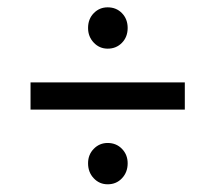

<svg xmlns="http://www.w3.org/2000/svg" viewBox="-20 -578 575 513"><path d="M230.5 -464.1C240.6 -453.4 253 -448 267.7 -448C283.1 -448 295.8 -453.3 305.9 -463.7C316 -474.1 321.1 -487.3 321.1 -503.2C321.1 -519.2 316 -532.4 305.9 -542.8C295.8 -553.2 283.1 -558.4 267.7 -558.4C253 -558.4 240.6 -553.2 230.5 -542.8C220.3 -532.4 215.3 -519.2 215.3 -503.2C215.3 -487.9 220.3 -474.9 230.5 -464.1ZM61.6 -357.9V-285.2H473.8V-357.9ZM230.5 -101.7C240.6 -90.9 253 -85.6 267.7 -85.6C283.1 -85.6 295.8 -90.9 305.9 -101.7C316 -112.4 321.1 -125.7 321.1 -141.7C321.1 -157 316 -169.9 305.9 -180.3C295.8 -190.7 283.1 -196 267.7 -196C253 -196 240.6 -190.7 230.5 -180.3C220.3 -169.9 215.3 -157 215.3 -141.7C215.3 -125.7 220.3 -112.4 230.5 -101.7Z"/></svg>

Font: Montserrat Ace
Style: Regular
Weight: 500
Designer: Julieta Ulanovsky
Foundry: Julieta Ulanovsky
Version: Version 1